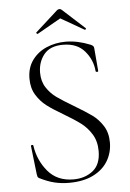

<svg xmlns="http://www.w3.org/2000/svg" viewBox="-56 -829 596 883"><g transform="rotate(-5 242.5 -388.0)"><path d="M280 -338Q332 -307 360.5 -286.5Q389 -266 409.5 -234Q430 -202 430 -157Q430 -110 407 -71.5Q384 -33 338.5 -10.5Q293 12 227 12Q192 12 160.5 4.5Q129 -3 91 -22Q86 -25 84.5 -29Q83 -33 82 -41L67 -171V-172Q67 -176 72 -176.5Q77 -177 78 -173Q88 -104 131 -53Q174 -2 249 -2Q302 -2 338.5 -31Q375 -60 375 -122Q375 -167 355 -199.5Q335 -232 306.5 -253.5Q278 -275 229 -304Q181 -332 153.5 -353Q126 -374 106.5 -405.5Q87 -437 87 -481Q87 -531 112.5 -566Q138 -601 179 -618.5Q220 -636 267 -636Q322 -636 381 -612Q396 -606 396 -595L405 -489Q405 -485 399.5 -485Q394 -485 393 -489Q389 -541 354 -582Q319 -623 254 -623Q194 -623 166 -588Q138 -553 138 -504Q138 -464 157 -435Q176 -406 203.5 -386.5Q231 -367 280 -338ZM252 -788Q258 -788 263 -783L365 -690Q366 -690 366 -688Q366 -686 363.5 -684Q361 -682 360 -683L252 -745L143 -683Q141 -682 138 -685.5Q135 -689 137 -690L240 -783Q245 -788 252 -788Z"/></g></svg>

Font: Cormorant SC Light
Style: Regular
Weight: 300
Designer: Christian Thalmann (Catharsis Fonts)
Foundry: Catharsis Fonts
Version: Version 4.000